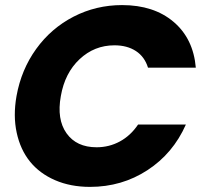

<svg xmlns="http://www.w3.org/2000/svg" viewBox="-20 -730 802 755"><path d="M44.9 -352.1Q63.5 -456.1 122.3 -537.6Q181.2 -619.1 269.5 -664.6Q357.9 -710 460 -710Q585 -710 662.6 -644Q740.2 -578.1 750 -463.9H562Q548.8 -506.8 514.4 -529.3Q480 -551.8 430.2 -551.8Q351.1 -551.8 293 -497.3Q234.9 -442.9 219.2 -352.1Q202.6 -260.7 241.7 -205.8Q280.8 -150.9 359.9 -150.9Q409.2 -150.9 451.4 -173.8Q493.7 -196.8 522.9 -240.2H710.9Q660.6 -126.5 559.8 -60.8Q459 4.9 334 4.9Q257.3 4.9 196.5 -21.5Q135.7 -47.9 97.9 -94.7Q60.1 -141.6 45.7 -208Q31.2 -274.4 44.9 -352.1Z"/></svg>

Font: SVN-Poppins
Style: Bold Italic
Weight: 700
Italic angle: -10°
Designer: Ninad Kale (Devanagari), Jonny Pinhorn (Latin)
Foundry: Indian Type Foundry
Version: Version 3.002 2017